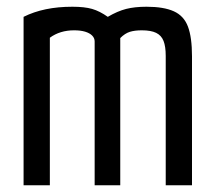

<svg xmlns="http://www.w3.org/2000/svg" viewBox="-20 -550 640 570"><path d="M50 0V-500Q80 -515 116 -522.5Q152 -530 195 -530Q231 -530 253.5 -523.5Q276 -517 300 -500Q329 -517 354.5 -523.5Q380 -530 415 -530Q466 -530 496 -516.5Q526 -503 538 -471Q550 -439 550 -383V0H472V-384Q472 -412 465.5 -428.5Q459 -445 443.5 -452.5Q428 -460 401 -460Q380 -460 365.5 -455.5Q351 -451 337 -437V0H261V-427Q261 -437 253.5 -444.5Q246 -452 232.5 -456Q219 -460 200 -460Q158 -460 128 -438V0Z"/></svg>

Font: M PLUS Code Latin Expanded
Style: Regular
Weight: 400
Width: 7
Designer: Coji Morishita
Foundry: UNDERFOREST DESIGN
Version: Version 1.002; ttfautohint (v1.8.3)